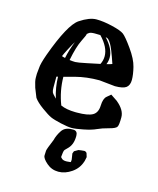

<svg xmlns="http://www.w3.org/2000/svg" viewBox="-99 -511 638 775"><g transform="rotate(15 220.0 -123.0)"><path d="M255.9 143.1 240.7 144.5C231.9 144.9 225.3 143.5 220.9 140.4C216.6 137.3 214.2 134.4 213.9 131.8L215.8 114.7C216.5 112.8 217 110.4 217.3 107.4C217.6 104.5 221.5 99.6 229 92.8C236.5 85.9 242 77.9 245.6 68.6C249.2 59.3 251 48.1 251 34.9C251 21.7 245.6 14.6 234.9 13.7H227.5C208 13.7 193.8 20.3 185.1 33.7C176.3 47 170.1 60.9 166.5 75.2C155.1 102.2 149.1 118.5 148.4 124C147.8 129.6 147.5 136.4 147.5 144.5C147.5 152.7 154.5 162.8 168.5 175C182.5 187.3 198.9 193.4 217.8 193.4C236.7 193.4 255 187.2 272.9 174.8C290.9 162.4 302.9 146.2 309.1 126L309.6 125.5L313.5 106.9L308.6 90.8C305.3 86.9 301.8 85 298.1 85C294.4 85 289.9 85.4 284.7 86.2C279.5 87 275.9 87.6 273.9 87.9L257.8 97.2L253.9 107.4L257.8 132.3C257.8 138.5 257.2 142.1 255.9 143.1ZM145.5 -253.9C153 -292.3 161.8 -321.6 171.9 -341.8C180.7 -359.4 185.1 -369.5 185.1 -372.1C185.1 -372.7 184.9 -373 184.6 -373C185.2 -373.7 187.7 -375.7 192.1 -378.9C196.5 -382.2 204.3 -383.8 215.6 -383.8C226.8 -383.8 234.7 -383.6 239.3 -383.3C265.3 -356.3 278.3 -330.2 278.3 -305.2C278.3 -293.5 275.6 -282.1 270 -271C257.3 -268.4 239 -264.6 215.1 -259.5C191.2 -254.5 175.9 -252 169.4 -252C162.9 -252 154.9 -252.6 145.5 -253.9ZM229 -56.6H221.7C196.9 -57 176.6 -60.7 160.6 -67.9C146.3 -105 139 -143.1 138.7 -182.1C139.3 -182.5 154.6 -186.5 184.6 -194.3C214.5 -202.1 247.4 -206.1 283.2 -206.1L349.6 -199.2C372.4 -199.2 388 -202.6 396.5 -209.2C404.9 -215.9 409.2 -226.6 409.2 -241.2C409.2 -255.9 406.7 -273.4 401.6 -293.9C396.6 -314.5 384.8 -337.7 366.2 -363.8C347.7 -389.8 334.1 -406.1 325.7 -412.6C317.2 -419.1 300.4 -425.4 275.1 -431.4C249.9 -437.4 227.6 -440.4 208.3 -440.4C188.9 -440.4 166.1 -431.7 139.9 -414.3C113.7 -396.9 83.8 -342.3 50.3 -250.5C40.2 -222.2 35 -202.1 34.7 -190.4L32.2 -166V-148.9C32.2 -140.1 35 -127.1 40.5 -109.9L55.7 -71.8C63.2 -61 75.8 -49.2 93.5 -36.4C111.2 -23.5 124.7 -15.1 133.8 -11C142.9 -6.9 157.6 -2.6 177.7 2C197.9 6.5 213.3 8.8 223.9 8.8C234.5 8.8 250.7 6.6 272.7 2.2C294.7 -2.2 311.8 -7.3 324.2 -13.2C336.6 -19 352.1 -24.3 370.6 -29.1C389.2 -33.8 399.9 -39.1 402.8 -45.2C405.8 -51.2 407.2 -64.3 407.2 -84.5C407.2 -104.7 395.8 -124.2 373 -143.1L372.6 -143.6L344.2 -162.6L328.1 -148.9C319.7 -142.1 315.1 -128.7 314.5 -108.6C313.8 -88.6 307 -75 293.9 -67.6C280.9 -60.3 259.3 -56.6 229 -56.6ZM147.5 -329.1C137.7 -304.7 130.4 -280.8 125.5 -257.3C119 -258.6 114.4 -259.9 111.8 -261.2C114.1 -267.4 119.4 -278.4 127.7 -294.2C136 -310 142.6 -321.6 147.5 -329.1ZM111.3 -129.4V-175.3L117.7 -176.8C118.3 -146.8 123.2 -117.5 132.3 -88.9C121.9 -99 115.8 -106.2 114 -110.6C112.2 -115 111.3 -121.3 111.3 -129.4ZM269 -378.9C272.9 -377.9 278.4 -371.9 285.4 -360.8C292.4 -349.8 302.7 -323.9 316.4 -283.2C312.8 -281.6 308.4 -280.1 303.2 -278.8L293.5 -276.4C297.4 -285.8 299.3 -295.4 299.3 -305.2C299.3 -329.3 286.9 -354.5 262.2 -380.9C262.9 -380.5 265.1 -379.9 269 -378.9Z"/></g></svg>

Font: Drukaatie burti
Style: Regular
Weight: 400
Version: Version 0.14.4